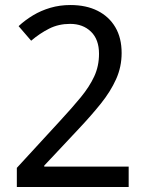

<svg xmlns="http://www.w3.org/2000/svg" viewBox="-20 -744 591 764"><path d="M47 -76 218 -262Q267 -315 301.5 -357Q336 -399 355 -440Q374 -481 374 -530Q374 -587 342 -618Q310 -649 259 -649Q213 -649 175.5 -630Q138 -611 104 -582L54 -640Q80 -664 111.5 -683Q143 -702 180.5 -713Q218 -724 260 -724Q323 -724 368.5 -701Q414 -678 439 -635.5Q464 -593 464 -533Q464 -478 442 -429Q420 -380 381.5 -332Q343 -284 293 -231L156 -85V-81H492V0H47Z"/></svg>

Font: Noto Sans Gurmukhi
Style: Regular
Weight: 400
Designer: Jelle Bosma - Monotype Design Team
Foundry: Monotype Imaging Inc.
Version: Version 2.003